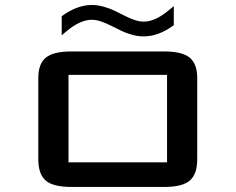

<svg xmlns="http://www.w3.org/2000/svg" viewBox="-20 -741 934 761"><path d="M224.6 -676.8Q285.2 -721.2 343.8 -721.2Q367.2 -721.2 391.4 -714.4Q415.5 -707.5 435.3 -698Q455.1 -688.5 473.9 -678.7Q492.7 -668.9 512.5 -662.1Q532.2 -655.3 549.8 -655.3Q595.7 -655.3 649.9 -701.2L668.9 -716.8V-641.1Q608.4 -596.7 549.8 -596.7Q526.4 -596.7 502.2 -603.5Q478 -610.4 458.3 -620.1Q438.5 -629.9 419.7 -639.4Q400.9 -648.9 381.1 -655.8Q361.3 -662.6 343.8 -662.6Q297.9 -662.6 243.7 -617.2L224.6 -601.1ZM761.7 -109.9Q761.7 -50.8 732.4 -25.4Q703.1 0 629.9 0H263.7Q190.4 0 161.1 -25.4Q131.8 -50.8 131.8 -109.9V-432.1Q131.8 -487.8 161.6 -512.5Q191.4 -537.1 263.7 -537.1H629.9Q702.1 -537.1 731.9 -512.5Q761.7 -487.8 761.7 -432.1ZM642.1 -444.3H251.5V-97.7H642.1Z"/></svg>

Font: Squarish Sans CT
Style: Regular
Weight: 400
Version: Version 0.9